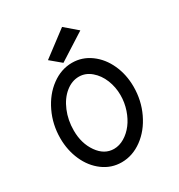

<svg xmlns="http://www.w3.org/2000/svg" viewBox="-208 -1044 1102 1182"><g transform="rotate(-30 343.0 -453.0)"><path d="M231.9 -772 306.2 -710 496.1 -831.1 409.2 -905.8ZM312 0Q389.6 0 457.8 -49.8Q525.9 -99.6 566.4 -184.6Q606.9 -269.5 606.9 -367.2Q606.9 -453.1 574 -525.6Q541 -598.1 481.9 -641.1Q422.9 -684.1 351.1 -684.1Q273.9 -684.1 206.1 -634.3Q138.2 -584.5 97.7 -499.5Q57.1 -414.6 57.1 -316.9Q57.1 -231.9 89.4 -159.4Q121.6 -86.9 180.4 -43.5Q239.3 0 312 0ZM345.2 -588.9Q392.1 -588.9 430.9 -555.9Q469.7 -522.9 490.5 -471.4Q511.2 -419.9 511.2 -362.8Q511.2 -309.6 494.4 -260Q477.5 -210.4 450.2 -174.6Q422.9 -138.7 386.5 -116.9Q350.1 -95.2 312 -95.2Q244.1 -95.2 198.5 -160.2Q152.8 -225.1 152.8 -316.9Q152.8 -390.6 179.2 -453.6Q205.6 -516.6 250 -552.7Q294.4 -588.9 345.2 -588.9Z"/></g></svg>

Font: Comic Neue Angular
Style: Bold
Weight: 700
Designer: Craig Rozynski
Foundry: Craig Rozynski
Version: Version 2.003